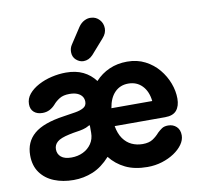

<svg xmlns="http://www.w3.org/2000/svg" viewBox="-86 -871 998 975"><g transform="rotate(-10 413.0 -383.5)"><path d="M216.5 15Q161.2 15 116.8 -2.9Q72.2 -20.8 46.1 -56.9Q20 -93 20 -146.5Q20 -215.2 67.8 -256.2Q115.5 -297.2 222.2 -312.5Q255.8 -317.5 283.1 -322Q310.5 -326.5 326.9 -336.4Q343.2 -346.2 343.2 -366.5Q343.2 -382.2 334.9 -394Q326.5 -405.8 310.5 -412.5Q294.5 -419.2 270.2 -419.2Q238.5 -419.2 218.9 -407Q199.2 -394.8 185.5 -378.5Q173.2 -364.8 156.9 -356.2Q140.5 -347.8 119.8 -347.8Q92.2 -347.8 75.8 -362.4Q59.2 -377 59.2 -403.5Q59.2 -432.2 78.2 -455.2Q97.2 -478.2 128.8 -495.1Q160.2 -512 197.8 -520.6Q235.2 -529.2 271.5 -529.2Q322.5 -529.2 359.8 -511Q397 -492.8 422.2 -459.2Q453.2 -493.2 494.9 -511.6Q536.5 -530 586.8 -530Q638.8 -530 679.5 -509Q720.2 -488 748.4 -454.1Q776.5 -420.2 791.5 -380.2Q806.5 -340.2 806.5 -301.2Q806.5 -262.5 788 -240.5Q769.5 -218.5 728.8 -218.5H468.5Q475.5 -178.5 493.5 -153.1Q511.5 -127.8 537.2 -115.9Q563 -104 593.2 -104Q626 -104 645.5 -116.8Q665 -129.5 680.8 -147.8Q691 -157.5 703.2 -166Q715.5 -174.5 735.8 -174.5Q761.8 -174.5 778.9 -158.2Q796 -142 795.8 -113Q795.5 -89.2 779.5 -66.6Q763.5 -44 736 -25.6Q708.5 -7.2 672.9 3.9Q637.2 15 597.5 15Q531.2 15 484.1 -8Q437 -31 405.8 -71Q363.8 -24.2 316.4 -4.6Q269 15 216.5 15ZM225.2 -99.5Q258.2 -99.5 285.2 -112.5Q312.2 -125.5 328.6 -149.6Q345 -173.8 345 -206V-241.8Q345 -247.5 336.5 -242.2Q324.5 -234.8 307.6 -230.5Q290.8 -226.2 272.2 -223.8Q253.8 -221.2 234.5 -216.8Q189.2 -207.2 171.8 -192.1Q154.2 -177 154.2 -154.2Q154.2 -129.5 172 -114.5Q189.8 -99.5 225.2 -99.5ZM468 -310.8H678.5Q673 -361.2 645 -390.2Q617 -419.2 573.5 -419.2Q531.5 -419.2 503.9 -391.1Q476.2 -363 468 -310.8ZM370.8 -570.8Q350.5 -570.8 333 -586.1Q315.5 -601.5 315.5 -626.8Q315.5 -647.5 326.2 -663.5L380.2 -746Q393.2 -765 411.1 -774Q429 -783 446 -781.2Q471.2 -780 488.4 -761.1Q505.5 -742.2 505.5 -716Q505.5 -704.5 500.8 -692.2Q496 -680 484 -666.8L419.2 -593.2Q398 -570.8 370.8 -570.8Z"/></g></svg>

Font: National Park
Style: Regular
Weight: 400
Designer: Andrea Herstowski, Ben Hoepner
Version: Version 1.009